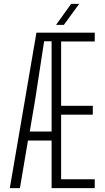

<svg xmlns="http://www.w3.org/2000/svg" viewBox="-20 -968 540 988"><path d="M30.5 0 167.5 -800H467.5V-754.5H294.5V-423.5H457.5V-378H294.5V-45.5H467.5V0H245.5V-245H124L82.5 0ZM133 -291H245.5V-755.5H207L161 -455.5ZM268.5 -840 346 -948H387.5L308.5 -840Z"/></svg>

Font: Big Shoulders Text ExtraLight
Style: Regular
Weight: 250
Version: Version 2.002